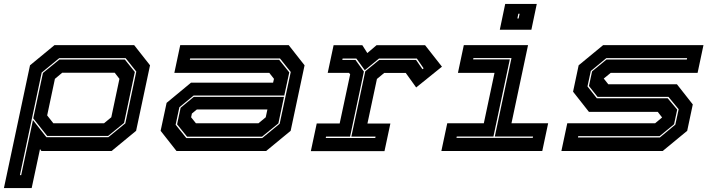

<svg xmlns="http://www.w3.org/2000/svg" viewBox="-70 -770 3622 979"><path d="M-50 189 83 -437 208 -540H614L695 -437L624 -103L499 0H141L134 -10L91.5 189ZM31.5 123H38L98 -157.5L166.5 -70.5H482.5L569 -141L625 -405L570.5 -473.5H232L142.5 -400ZM170.5 -77 99.5 -166.5 149 -398 233 -466.5H566.5L617.5 -403L562.5 -143L481.5 -77ZM202 -141.5H460.5L497.5 -172L539 -368L515 -399H247L210 -368L170.5 -181.5Z M830 0 749 -103 779.5 -245.5 904 -348.5H1322.5L1327 -368L1303 -398.5H819L849 -540H1402L1483 -437L1412 -103L1287 0ZM880 -66H1267L1356 -139L1412.5 -403L1357.5 -472H899.5L898 -465H1353.5L1405 -401L1379.5 -283H917.5L844.5 -223L825.5 -134ZM884 -73 833 -136 851 -220.5 918 -276H1378L1349.5 -141L1266 -73ZM929 -141.5H1248L1285 -172L1293.5 -212H934L908.5 -191L904.5 -172Z M1515 0.5 1545 -140.5H1662L1715.5 -391L1709.5 -398.5H1601L1631 -539.5H1777.5L1803 -499.5L1850 -539.5H2097.5L2183.5 -430L2052 -324L1999 -398H1889L1852 -367.5L1803.5 -140H1920.5L1890.5 0.5ZM1591 -66.5H1843.5L1845 -73.5H1721.5L1792.5 -406.5L1863.5 -464.5H2051.5L2084 -417L2090 -421.5L2055.5 -471.5H1862.5L1790 -412L1747 -471.5H1677L1675.5 -464.5H1742.5L1785.5 -405L1715 -73.5H1592.5Z M2478.5 -618.5 2506 -750H2667L2639.5 -618.5ZM2568 -676H2574.5L2579.5 -700H2573ZM2180.5 0 2210.5 -141.5H2397L2451.5 -398.5H2265L2295 -540H2622.5L2538 -141.5H2725L2695 0ZM2257.5 -67H2646.5L2648 -74H2453L2538 -474H2344L2342.5 -467H2529.5L2446 -74H2259Z M2792.5 0 2822.5 -141.5H3270.5L3306 -171L3284 -199.5H2933L2852 -302.5L2880.5 -437L3005.5 -540H3517L3487 -398.5H3044L3008.5 -369.5L3031.5 -340.5H3381.5L3462.5 -237.5L3434 -103L3309 0ZM2877 -69H3294.5L3373.5 -134.5L3390.5 -213L3338.5 -276H2977L2933 -331.5L2949 -406L3022.5 -466.5H3432L3433.5 -473.5H3021.5L2942.5 -408L2925.5 -329.5L2973 -269H3334.5L3383 -211L3367 -136.5L3293.5 -76H2878.5Z"/></svg>

Font: Tourney Expanded ExtraBold
Style: Italic
Weight: 800
Width: 7
Italic angle: -12°
Designer: Tyler Finck
Foundry: Etcetera Type Co
Version: Version 1.010; ttfautohint (v1.8.3)